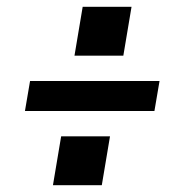

<svg xmlns="http://www.w3.org/2000/svg" viewBox="-20 -621 540 562"><path d="M198 -458 222 -601H365L341 -458ZM432 -296H53L68 -384H447ZM135 -79 159 -222H302L278 -79Z"/></svg>

Font: Iosevka SS04 Semibold
Style: Italic
Weight: 600
Italic angle: -9°
Monospace: yes
Designer: Belleve Invis
Foundry: Belleve Invis
Version: Version 19.0.0; ttfautohint (v1.8.4)